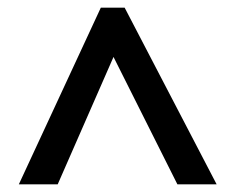

<svg xmlns="http://www.w3.org/2000/svg" viewBox="-20 -738 612 499"><path d="M29 -259 242 -718H304L543 -259H441L275 -590L130 -259Z"/></svg>

Font: Noto Sans Medefaidrin SemiBold
Style: Regular
Weight: 600
Designer: Dalton Maag Ltd
Foundry: Dalton Maag Ltd
Version: Version 1.002; ttfautohint (v1.8.4.7-5d5b)